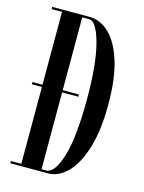

<svg xmlns="http://www.w3.org/2000/svg" viewBox="-108 -765 623 830"><g transform="rotate(15 203.5 -350.0)"><path d="M21 0V-10H67.5V-354H22.5V-364H67.5V-690H21V-700H188.5Q236.5 -700 276.5 -662Q316.5 -624 340.5 -547.5Q364.5 -471 364.5 -355.5Q364.5 -239 340.2 -159.8Q316 -80.5 276 -40.2Q236 0 188.5 0ZM158 -10H178.5Q216 -10 242.8 -95.5Q269.5 -181 269.5 -355.5Q269.5 -512 245.5 -601Q221.5 -690 188.5 -690H158V-364H230.5V-354H158Z"/></g></svg>

Font: Imbue 100pt Medium
Style: Regular
Weight: 500
Designer: Tyler Finck
Foundry: Etcetera Type Company
Version: Version 1.102; ttfautohint (v1.8.3)